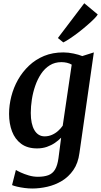

<svg xmlns="http://www.w3.org/2000/svg" viewBox="-20 -882 608 1154"><path d="M457.5 37.5Q449.5 99 420.8 140.2Q392 181.5 351.2 205.8Q310.5 230 264.2 240.5Q218 251 174 251Q151.5 251 127 247.8Q102.5 244.5 82.5 239.8Q62.5 235 52.5 230.5L75.5 139.5Q84 145 105 154.8Q126 164.5 153 172.5Q180 180.5 207.5 180.5Q245 180.5 270.5 171Q296 161.5 310.8 137Q325.5 112.5 331.5 68L347.5 -54.5Q331.5 -38 310 -23.2Q288.5 -8.5 261.5 0.8Q234.5 10 203 10Q144.5 10 107.2 -17.8Q70 -45.5 52.2 -92.5Q34.5 -139.5 34.5 -197.5Q34.5 -249.5 48 -302.5Q61.5 -355.5 88.2 -402.8Q115 -450 154.2 -487.2Q193.5 -524.5 245 -545.8Q296.5 -567 360.5 -567Q390.5 -567 422 -560.2Q453.5 -553.5 474.5 -545L544 -567ZM411 -493.5Q398.5 -501 382.2 -504.8Q366 -508.5 349 -508.5Q309.5 -508.5 279 -489.5Q248.5 -470.5 227 -438.2Q205.5 -406 191.8 -366.2Q178 -326.5 171.5 -284.2Q165 -242 165 -203Q165 -170 170.5 -144Q176 -118 186.8 -99.8Q197.5 -81.5 213 -72Q228.5 -62.5 248 -62.5Q271.5 -62.5 292.2 -71.5Q313 -80.5 329.5 -95.5Q346 -110.5 357 -126.5ZM328 -653.5 486.5 -862.5 567.5 -795Q562 -785 544.8 -767.8Q527.5 -750.5 503.2 -729.5Q479 -708.5 452.8 -688.2Q426.5 -668 402.2 -651.8Q378 -635.5 360.5 -627Z"/></svg>

Font: Merriweather 20pt SemiBold
Style: Italic
Weight: 600
Italic angle: -7.8°
Version: Version 2.101